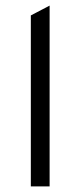

<svg xmlns="http://www.w3.org/2000/svg" viewBox="-20 -665 287 685"><path d="M90 0V-610L157 -645V0Z"/></svg>

Font: Space Grotesk
Style: Regular
Weight: 400
Designer: Florian Karsten
Foundry: Florian Karsten
Version: Version 2.000